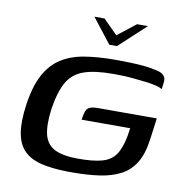

<svg xmlns="http://www.w3.org/2000/svg" viewBox="-73 -691 737 767"><g transform="rotate(10 295.5 -307.0)"><path d="M249 -621H290L348 -563L422 -621H466L358 -521H327ZM249 7Q188 6 144 -4.5Q100 -15 74 -40.5Q48 -66 40 -111.5Q32 -157 42 -228Q53 -304 78 -350.5Q103 -397 142.5 -422.5Q182 -448 237 -457Q292 -466 361 -466Q393 -466 423 -465Q453 -464 479.5 -461.5Q506 -459 525 -454Q547 -450 556 -442.5Q565 -435 567 -426Q569 -417 567 -408L564 -382Q557 -388 539 -392.5Q521 -397 496 -400Q471 -403 445 -405.5Q419 -408 397 -408.5Q375 -409 362 -409Q288 -409 244 -393.5Q200 -378 177.5 -339Q155 -300 144 -229Q135 -161 145 -122.5Q155 -84 188.5 -67.5Q222 -51 284 -51Q344 -51 380 -61Q416 -71 434.5 -98Q453 -125 462 -174Q464 -185 465 -193.5Q466 -202 467 -207H270Q273 -229 277.5 -241.5Q282 -254 293.5 -259Q305 -264 328 -264H565L553 -175Q545 -116 522.5 -80Q500 -44 464 -25.5Q428 -7 379.5 0Q331 7 270 7Q265 7 259.5 7Q254 7 249 7Z"/></g></svg>

Font: Genos Thin Medium
Style: Italic
Weight: 500
Italic angle: -8°
Version: Version 1.010